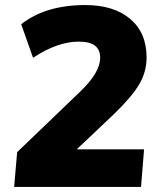

<svg xmlns="http://www.w3.org/2000/svg" viewBox="-20 -741 640 761"><path d="M284 -149H551L539 0H36L48 -138L299 -379Q377 -454 377 -512Q377 -544 356.5 -560Q336 -576 292 -576Q208 -576 111 -512L64 -645Q161 -721 318 -721Q431 -721 496 -666Q561 -611 561 -513Q561 -457 532.5 -408Q504 -359 433 -290Z"/></svg>

Font: Muli Black
Style: Italic
Weight: 900
Italic angle: -4.541°
Designer: Vernon Adams
Foundry: Vernon Adams
Version: Version 2.001